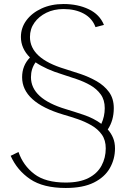

<svg xmlns="http://www.w3.org/2000/svg" viewBox="-20 -730 612 955"><path d="M307 205Q195 205 130 161Q65 117 33 45L72 26Q95 93 150.5 135.5Q206 178 307 178Q376 178 420 155.5Q464 133 485 94Q506 55 506 8Q506 -33 486.5 -60.5Q467 -88 435 -106.5Q403 -125 366.5 -137.5Q330 -150 295 -160Q90 -221 90 -346Q90 -404 129 -444Q84 -489 84 -546Q84 -592 111.5 -629Q139 -666 187 -688Q235 -710 296 -710Q367 -710 421.5 -684Q476 -658 497 -606L455 -595Q439 -639 397 -662Q355 -685 296 -685Q248 -685 210.5 -666.5Q173 -648 151 -617Q129 -586 129 -546Q129 -439 303 -387Q339 -376 380.5 -362Q422 -348 460 -326.5Q498 -305 522 -272.5Q546 -240 546 -192Q546 -131 516 -86Q533 -67 542.5 -44Q552 -21 552 8Q552 61 526.5 106Q501 151 447 178Q393 205 307 205ZM484 -114Q501 -151 501 -192Q501 -233 481 -260.5Q461 -288 429.5 -306Q398 -324 361 -336.5Q324 -349 290 -360Q208 -385 157 -420Q134 -388 134 -346Q134 -239 308 -187Q348 -175 397 -158.5Q446 -142 484 -114Z"/></svg>

Font: Panamera Light
Style: Regular
Weight: 300
Designer: Bastien Sozeau
Foundry: NBR — Bastien Sozeau
Version: Version 3.002; ttfautohint (v1.8.4.7-5d5b);gftools[0.9.33]